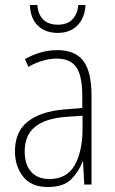

<svg xmlns="http://www.w3.org/2000/svg" viewBox="-20 -791 460 770"><path d="M210 -590Q281 -590 314 -547Q347 -504 347 -408V-51H318L313 -143H311Q296 -102 265 -71.5Q234 -41 172 -41Q105 -41 72.5 -83Q40 -125 40 -184Q40 -263 91.5 -303.5Q143 -344 237 -352L310 -358V-404Q310 -488 285.5 -522Q261 -556 208 -556Q182 -556 154 -548.5Q126 -541 94 -523L80 -554Q110 -571 143 -580.5Q176 -590 210 -590ZM240 -322Q160 -315 119.5 -281.5Q79 -248 79 -184Q79 -131 105 -102Q131 -73 178 -73Q247 -73 278.5 -127Q310 -181 311 -269V-327ZM323 -771Q320 -719 290.5 -689Q261 -659 211 -659Q163 -659 132.5 -687.5Q102 -716 100 -771H130Q132 -734 153 -713Q174 -692 212 -692Q250 -692 270.5 -713.5Q291 -735 294 -771Z"/></svg>

Font: Noto Sans Tamil UI Condensed ExtraLight
Style: Regular
Weight: 200
Width: 3
Designer: Jelle Bosma - Monotype Design Team
Foundry: Monotype Imaging Inc.
Version: Version 2.004; ttfautohint (v1.8.4.7-5d5b)